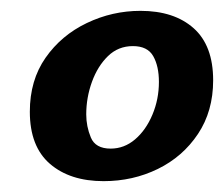

<svg xmlns="http://www.w3.org/2000/svg" viewBox="-20 -704 413 354"><path d="M171 -370Q109 -370 72 -402Q35 -434 35 -498Q35 -556 64 -597.5Q93 -639 140 -661.5Q187 -684 239 -684Q301 -684 337 -652Q373 -620 373 -556Q373 -499 345 -457Q317 -415 271 -392.5Q225 -370 171 -370ZM184 -430Q209 -430 229 -447Q249 -464 261 -492.5Q273 -521 273 -553Q273 -582 262.5 -600.5Q252 -619 225 -619Q198 -619 179 -600.5Q160 -582 149.5 -553Q139 -524 139 -493Q139 -471 147.5 -450.5Q156 -430 184 -430Z"/></svg>

Font: Sansita Swashed Light ExtraBold
Style: Regular
Weight: 800
Version: Version 1.003